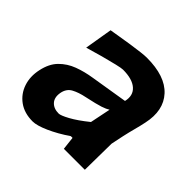

<svg xmlns="http://www.w3.org/2000/svg" viewBox="-136 -647 796 796"><g transform="rotate(45 262.0 -249.0)"><path d="M150.5 11.5Q102 11.5 69.2 -12.2Q36.5 -36 23.5 -74.8Q10.5 -113.5 20.5 -159Q30.5 -205.5 57 -232.2Q83.5 -259 120.2 -272.8Q157 -286.5 199 -293L361.5 -319.5Q371 -359.5 345 -382.5Q319 -405.5 264 -405.5Q255.5 -405.5 227.8 -399Q200 -392.5 163.2 -382.5Q126.5 -372.5 91.5 -362L112 -484.5Q130.5 -487.5 157.2 -492Q184 -496.5 212.2 -500.8Q240.5 -505 263.8 -507.8Q287 -510.5 299 -510.5Q407 -510.5 455.5 -457.5Q504 -404.5 484.5 -315.5Q479.5 -291.5 472.5 -265.5Q465.5 -239.5 459 -210L447.5 -155Q447 -118.5 446.5 -80.8Q446 -43 445.5 0H322.5L316 -57.5H306Q260.5 -26.5 217.8 -7.5Q175 11.5 150.5 11.5ZM204 -88Q215.5 -88 247.8 -105.5Q280 -123 323.5 -158L342 -248.5Q330.5 -241 309.5 -234Q288.5 -227 235 -215.5Q200.5 -208.5 177.2 -195.8Q154 -183 148.5 -153.5Q143 -122.5 159 -105.2Q175 -88 204 -88Z"/></g></svg>

Font: Commissioner Loud SemiBold
Style: Italic
Weight: 600
Italic angle: -12°
Designer: Kostas Bartsokas
Foundry: Kostas Bartsokas
Version: Version 1.000; ttfautohint (v1.8.3)